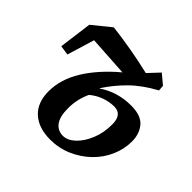

<svg xmlns="http://www.w3.org/2000/svg" viewBox="-136 -641 790 790"><g transform="rotate(45 258.5 -246.0)"><path d="M213 -130Q213 -81 230.5 -57.5Q248 -34 278 -34Q305 -34 330.5 -58Q356 -82 372.5 -122Q389 -162 389 -211Q389 -269 343 -269Q315 -269 287 -259Q259 -249 235 -229Q213 -182 213 -130ZM252 14Q184 14 145.5 -21.5Q107 -57 107 -122Q107 -192 149 -260Q191 -328 267 -392L91 -403L55 -284L13 -290L32 -434L111 -498Q169 -491 225.5 -481Q282 -471 337 -458L382 -506L424 -471L426 -446Q362 -411 320.5 -370Q279 -329 247 -280L248 -279Q310 -321 389 -321Q447 -321 471.5 -292Q496 -263 496 -219Q496 -174 477.5 -132Q459 -90 425.5 -57.5Q392 -25 347.5 -5.5Q303 14 252 14Z"/></g></svg>

Font: Source Serif 4 Semibold
Style: Italic
Weight: 600
Italic angle: -12°
Designer: Frank Grießhammer
Foundry: Adobe
Version: Version 4.005;hotconv 1.1.0;makeotfexe 2.6.0